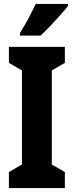

<svg xmlns="http://www.w3.org/2000/svg" viewBox="-20 -951 373 971"><path d="M308 0H25V-81L91 -119V-595L25 -633V-714H308V-633L242 -595V-119L308 -81ZM324 -921Q311 -904 287 -877Q263 -850 236 -821.5Q209 -793 185 -771H81V-784Q106 -824 125.5 -861Q145 -898 161 -931H324Z"/></svg>

Font: Noto Sans Tamil ExtraCondensed ExtraBold
Style: Regular
Weight: 800
Width: 2
Designer: Jelle Bosma - Monotype Design Team
Foundry: Monotype Imaging Inc.
Version: Version 2.004; ttfautohint (v1.8.4.7-5d5b)